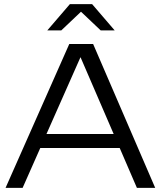

<svg xmlns="http://www.w3.org/2000/svg" viewBox="-20 -914 782 934"><path d="M210 -766H278L374 -857L470 -766H538L428 -894H320ZM7 0H90L175.9 -194H562.3L646 0H735L433 -700H317ZM206 -262 371.6 -635.9 533 -262Z"/></svg>

Font: Resamitz
Style: Bold
Weight: 700
Designer: gluk
Foundry: gluk
Version: Version 0.047